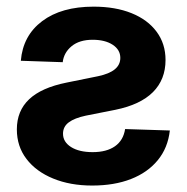

<svg xmlns="http://www.w3.org/2000/svg" viewBox="-20 -558 574 589"><path d="M43.9 -371.6Q50.3 -448.7 109.4 -493.2Q168.5 -537.6 267.1 -537.6Q334 -537.6 383.5 -517.6Q433.1 -497.6 460.4 -460.7Q487.8 -423.8 487.8 -374Q487.8 -314 449.2 -275.4Q410.6 -236.8 334 -221.2L242.7 -203.1Q208.5 -195.8 190.9 -182.6Q173.3 -169.4 173.3 -147.9Q173.3 -122.6 198 -106.9Q222.7 -91.3 264.2 -91.3Q307.1 -91.3 332.8 -109.4Q358.4 -127.4 363.8 -162.1L501 -157.7Q495.1 -104.5 464.1 -66.7Q433.1 -28.8 381.8 -8.8Q330.6 11.2 262.7 11.2Q195.3 11.2 143.1 -10.3Q90.8 -31.7 61.3 -70.3Q31.7 -108.9 31.7 -161.1Q31.7 -217.8 69.3 -253.4Q106.9 -289.1 184.6 -304.7L280.8 -324.2Q315.4 -331.5 332.3 -345.5Q349.1 -359.4 349.1 -380.4Q349.1 -405.3 325.7 -420.7Q302.2 -436 264.2 -436Q223.6 -436 199.7 -416.3Q175.8 -396.5 172.4 -367.2Z"/></svg>

Font: Inter Cardless Tabular Bold
Style: Bold
Weight: 700
Designer: Rasmus Andersson
Foundry: rsms
Version: Version 4.000;git-4fc901f